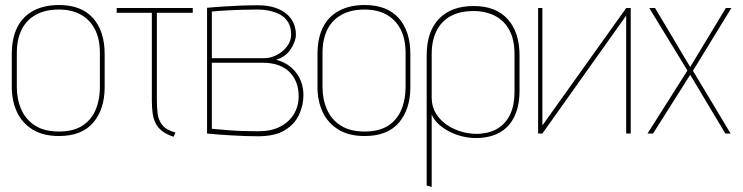

<svg xmlns="http://www.w3.org/2000/svg" viewBox="-20 -532 2962 765"><path d="M397 -185V-316Q397 -408 350.5 -460Q304 -512 215 -512Q156 -512 113.5 -489.5Q71 -467 49 -423.5Q27 -380 27 -316V-185Q27 -131 47 -87Q67 -43 109 -16.5Q151 10 215 10Q306 10 351.5 -43.5Q397 -97 397 -185ZM378 -320V-185Q378 -135 361 -94.5Q344 -54 308 -31Q272 -8 215 -8Q157 -8 120 -31.5Q83 -55 65 -95.5Q47 -136 47 -185V-320Q47 -375 66 -413.5Q85 -452 122.5 -473Q160 -494 215 -494Q264 -494 300.5 -474.5Q337 -455 357.5 -416.5Q378 -378 378 -320Z M605 -133V-481H748V-500H445V-481H585V-133Q585 -105 588 -82Q591 -59 600 -41Q609 -23 626.5 -9.5Q644 4 672 13L679 -4Q642 -14 626.5 -34Q611 -54 608 -80Q605 -106 605 -133Z M1080 -294Q1118 -305 1138.5 -336.5Q1159 -368 1159 -394Q1159 -418 1150 -439Q1141 -460 1122.5 -476Q1104 -492 1075.5 -501.5Q1047 -511 1007 -511Q970 -511 934.5 -509.5Q899 -508 869.5 -506Q840 -504 822.5 -502.5Q805 -501 805 -501V0Q808 0 821.5 1.5Q835 3 856.5 4.5Q878 6 904 7.5Q930 9 956.5 10Q983 11 1007 11Q1076 11 1115.5 -13.5Q1155 -38 1172 -76Q1189 -114 1189 -152Q1189 -205 1159.5 -243Q1130 -281 1080 -294ZM1005 -494Q1030 -494 1054 -489Q1078 -484 1097.5 -473Q1117 -462 1128.5 -442.5Q1140 -423 1140 -394Q1140 -369 1124 -347.5Q1108 -326 1083 -313Q1058 -300 1031 -300H824V-486Q835 -487 852.5 -488.5Q870 -490 893 -491Q916 -492 944 -493Q972 -494 1005 -494ZM1010 -9Q976 -9 946.5 -10Q917 -11 893 -13Q869 -15 851.5 -16.5Q834 -18 824 -19V-282H1027Q1063 -282 1090 -272Q1117 -262 1134.5 -244Q1152 -226 1161 -202Q1170 -178 1170 -149Q1170 -108 1150.5 -76.5Q1131 -45 1095.5 -27Q1060 -9 1010 -9Z M1615 -185V-316Q1615 -408 1568.5 -460Q1522 -512 1433 -512Q1374 -512 1331.5 -489.5Q1289 -467 1267 -423.5Q1245 -380 1245 -316V-185Q1245 -131 1265 -87Q1285 -43 1327 -16.5Q1369 10 1433 10Q1524 10 1569.5 -43.5Q1615 -97 1615 -185ZM1596 -320V-185Q1596 -135 1579 -94.5Q1562 -54 1526 -31Q1490 -8 1433 -8Q1375 -8 1338 -31.5Q1301 -55 1283 -95.5Q1265 -136 1265 -185V-320Q1265 -375 1284 -413.5Q1303 -452 1340.5 -473Q1378 -494 1433 -494Q1482 -494 1518.5 -474.5Q1555 -455 1575.5 -416.5Q1596 -378 1596 -320Z M2050 -171V-311Q2050 -403 2003 -455.5Q1956 -508 1867 -508Q1778 -508 1729 -457Q1680 -406 1680 -311V207L1700 213V-76Q1709 -54 1728.5 -36.5Q1748 -19 1773 -6.5Q1798 6 1824.5 12Q1851 18 1875 18Q1931 18 1970 -3.5Q2009 -25 2029.5 -67.5Q2050 -110 2050 -171ZM2030 -316V-165Q2030 -114 2013.5 -78Q1997 -42 1966 -22Q1935 -2 1891 1Q1859 3 1825.5 -5.5Q1792 -14 1763.5 -32.5Q1735 -51 1717.5 -79Q1700 -107 1700 -143V-316Q1700 -370 1719 -408.5Q1738 -447 1775 -467.5Q1812 -488 1867 -488Q1915 -488 1952 -469Q1989 -450 2009.5 -412Q2030 -374 2030 -316Z M2141 -500H2124V0H2141L2475 -470V0H2493V-500H2475L2141 -32Z M2730 -265 2590 -500H2567L2719 -251L2560 0H2582L2730 -234L2870 0H2891L2741 -250L2894 -500H2872Z"/></svg>

Font: Advent Pro Thin
Style: Regular
Weight: 250
Version: Version 3.000